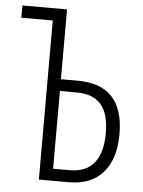

<svg xmlns="http://www.w3.org/2000/svg" viewBox="-52 -756 595 797"><g transform="rotate(5 245.5 -357.0)"><path d="M140 0V-663H9V-714H195V-423H265Q457 -423 457 -217Q457 -114 407.5 -57Q358 0 266 0ZM195 -50H264Q332 -50 366 -92Q400 -134 400 -215Q400 -297 366.5 -335.5Q333 -374 264 -374H195Z"/></g></svg>

Font: Noto Sans ExtraCondensed Light
Style: Regular
Weight: 300
Width: 2
Designer: Monotype Design Team
Foundry: Monotype Imaging Inc.
Version: Version 2.013; ttfautohint (v1.8.4.7-5d5b)